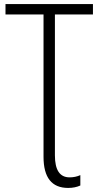

<svg xmlns="http://www.w3.org/2000/svg" viewBox="-20 -734 485 944"><path d="M315 190Q349 190 375 178V127Q351 138 322 138Q250 138 250 30V-663H437V-714H7V-663H194V37Q194 190 315 190Z"/></svg>

Font: Noto Sans UI SemiCondensed Light
Style: Regular
Weight: 300
Width: 4
Designer: Monotype Design Team
Foundry: Monotype Imaging Inc.
Version: Version 1.901